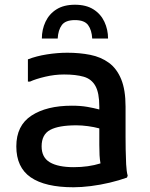

<svg xmlns="http://www.w3.org/2000/svg" viewBox="-20 -780 634 812"><path d="M291 12Q171 12 110 -30Q49 -72 49 -161Q49 -249 113 -291Q177 -333 284 -333Q321 -333 349.5 -328Q378 -323 400 -317V-329Q400 -387 383.5 -416.5Q367 -446 334 -455.5Q301 -465 251 -465Q211 -465 171 -455.5Q131 -446 107 -435H98V-529Q134 -543 178.5 -550Q223 -557 265 -557Q317 -557 362 -548Q407 -539 440.5 -514.5Q474 -490 492.5 -445Q511 -400 511 -329V-200Q511 -180 511.5 -148Q512 -116 513.5 -85.5Q515 -55 520 -37L517 -29Q484 -17 444 -7.5Q404 2 364 7Q324 12 291 12ZM156 -161Q156 -114 191 -93.5Q226 -73 292 -73Q354 -73 405 -89Q402 -105 401 -123.5Q400 -142 400 -167V-237Q378 -243 352 -246.5Q326 -250 303 -250Q228 -250 192 -230.5Q156 -211 156 -161ZM297 -760Q344 -760 375 -740.5Q406 -721 421.5 -688Q437 -655 437 -617H370Q368 -653 352.5 -674Q337 -695 297 -695Q257 -695 241.5 -674Q226 -653 224 -617H157Q157 -655 172.5 -688Q188 -721 219 -740.5Q250 -760 297 -760Z"/></svg>

Font: Kufam Medium
Style: Regular
Weight: 500
Designer: Wael Morcos, Artur Schmal
Foundry: Original Type
Version: Version 1.300; ttfautohint (v1.8.3)